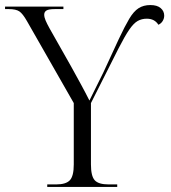

<svg xmlns="http://www.w3.org/2000/svg" viewBox="-28 -740 676 760"><path d="M159 0V-10H194Q233 -10 248.5 -26.5Q264 -43 264 -89V-332L79 -656Q62 -686 48.5 -695Q35 -704 7 -704H-8V-714H223V-704H189Q165 -704 156 -698.5Q147 -693 147 -682Q147 -672 152.5 -659Q158 -646 168 -628L254 -476Q274 -440 293 -405Q312 -370 326 -342Q337 -364 350.5 -391.5Q364 -419 381 -453L442 -585Q466 -636 483.5 -665.5Q501 -695 520.5 -707.5Q540 -720 567 -720Q594 -720 608 -708Q622 -696 622 -678Q622 -667 616 -657Q610 -647 599 -642Q584 -666 553 -666Q533 -666 517 -657Q501 -648 483.5 -622.5Q466 -597 441 -548L332 -332V-89Q332 -43 347 -26.5Q362 -10 402 -10H436V0Z"/></svg>

Font: Noto Serif Display Light
Style: Regular
Weight: 300
Designer: Monotype Design Team
Foundry: Monotype Imaging Inc.
Version: Version 2.009